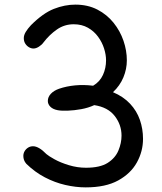

<svg xmlns="http://www.w3.org/2000/svg" viewBox="-20 -797 700 831"><path d="M125 -587Q115 -587 105.5 -592.5Q96 -598 89.5 -608Q83 -618 83 -632Q83 -645 91.5 -659Q100 -673 114 -688Q166 -740 213 -758.5Q260 -777 306 -777Q360 -777 401.5 -755.5Q443 -734 471.5 -698.5Q500 -663 514.5 -620.5Q529 -578 529 -536Q529 -498 514 -462Q499 -426 469 -398Q514 -379 543 -348Q572 -317 585.5 -278Q599 -239 599 -196Q599 -142 572.5 -94Q546 -46 491.5 -16Q437 14 351 14Q308 14 262.5 3.5Q217 -7 174 -29.5Q131 -52 94 -88Q87 -96 84 -104.5Q81 -113 81 -122Q81 -133 86.5 -142.5Q92 -152 101.5 -158Q111 -164 123 -164Q148 -164 181 -130Q190 -122 216 -107.5Q242 -93 278.5 -82Q315 -71 352 -71Q413 -71 446 -92Q479 -113 492.5 -145.5Q506 -178 506 -210Q506 -257 476.5 -295Q447 -333 388 -342Q362 -330 331.5 -324.5Q301 -319 273.5 -318Q246 -317 230 -320Q209 -324 198 -335Q187 -346 187 -360Q187 -377 200 -391Q213 -405 236 -413Q268 -424 305.5 -427.5Q343 -431 383 -426Q412 -443 425.5 -472.5Q439 -502 439 -536Q439 -560 430.5 -587Q422 -614 404.5 -638Q387 -662 360.5 -677Q334 -692 299 -692Q259 -692 226.5 -669.5Q194 -647 168 -613Q161 -603 148.5 -595Q136 -587 125 -587Z"/></svg>

Font: Playpen Sans Deva
Style: Regular
Weight: 400
Designer: Pooja Saxena, Gunjan Panchal, Laura Meseguer, Veronika Burian, José Scaglione
Foundry: TypeTogether
Version: Version 2.000